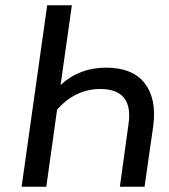

<svg xmlns="http://www.w3.org/2000/svg" viewBox="-20 -709 640 729"><path d="M562 -231.9 528.8 0H435.1L467.8 -236.8Q487.8 -370.6 360.8 -371.1Q266.6 -371.1 196.8 -293L155.8 0H62L159.2 -689H252.9L210 -386.2Q281.2 -452.1 382.3 -452.1Q483.4 -452.1 529.3 -393.1Q575.2 -334 562 -231.9Z"/></svg>

Font: FiraSans-Italic
Style: Italic
Weight: 400
Italic angle: -8°
Designer: Carrois Corporate & Edenspiekermann AG
Foundry: Carrois Corporate GbR & Edenspiekermann AG
Version: Version 3.106;PS 003.106;hotconv 1.0.70;makeotf.lib2.5.58329